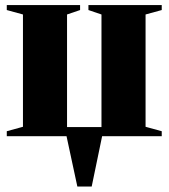

<svg xmlns="http://www.w3.org/2000/svg" viewBox="-20 -522 646 736"><path d="M276.5 193 235 0H6V-19L68 -36V-466.5L6 -483.5V-502.5H287V-483.5L237 -466.5V-35H369V-466.5L319 -483.5V-502.5H600V-483.5L538 -466.5V-36L600 -19V0H371.5L331.5 193Z"/></svg>

Font: Merriweather 144pt Black
Style: Regular
Weight: 900
Version: Version 2.100